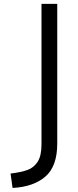

<svg xmlns="http://www.w3.org/2000/svg" viewBox="-20 -720 397 976"><path d="M33.7 162.1Q87.4 155.8 120.1 143.8Q152.8 131.8 171.9 101.6Q190.9 71.3 190.9 14.2V-700.2H271V9.8Q271 126 210.2 178Q149.4 230 43.9 235.4Z"/></svg>

Font: Selawik
Style: Regular
Weight: 400
Designer: Aaron Bell
Foundry: Microsoft Corporation
Version: Version 1.01